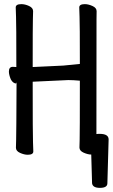

<svg xmlns="http://www.w3.org/2000/svg" viewBox="-20 -731 545 928"><path d="M463 177Q428 177 425 155L421 16Q405 16 384.5 7Q364 -2 364 -18Q364 -30 365 -56Q366 -82 366 -341Q334 -344 310 -344L138 -336Q138 -74 139.5 -45Q141 -16 141 1Q141 17 114 17Q97 17 77 8Q57 -1 57 -17Q57 -29 58 -55Q59 -81 60 -327Q42 -328 32 -348Q23 -370 23 -385Q23 -408 42 -408L59 -407Q59 -621 57.5 -649.5Q56 -678 56 -695Q56 -711 83 -711Q101 -711 120.5 -702Q140 -693 140 -677Q140 -665 139 -639.5Q138 -614 138 -407L286 -414L366 -422Q366 -621 364.5 -649.5Q363 -678 363 -695Q363 -711 390 -711Q407 -711 427 -702Q447 -693 447 -677Q447 -665 446.5 -639.5Q446 -614 446 -83Q450 -84 462 -84Q505 -84 505 -57L499 155Q499 177 463 177ZM60 -327Q60 -330 60 -333L58 -329Q58 -327 60 -327Z"/></svg>

Font: LXGW WenKai Mono Medium
Style: Regular
Weight: 500
Monospace: yes
Designer: LXGW / Fontworks Inc.
Foundry: LXGW / Fontworks Inc.
Version: Version 1.520; June 14, 2025